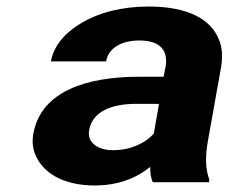

<svg xmlns="http://www.w3.org/2000/svg" viewBox="-20 -558 715 588"><path d="M617 -128 657 -352C662 -383 661 -410 652 -433C627 -501 553 -538 435 -538C352 -538 282 -519 230 -488C186 -462 145 -423 136 -370H305C312 -412 354 -434 407 -434C470 -434 496 -404 487 -353L481 -323H406C246 -323 105 -279 82 -148C78 -125 80 -104 88 -85C110 -30 172 10 270 10C344 10 400 -14 440 -47C440 -28 442 -13 448 0H620L621 -8C609 -41 608 -79 617 -128ZM253 -159C263 -218 324 -240 397 -240H467L451 -149C426 -120 380 -98 326 -98C279 -98 246 -122 253 -159Z"/></svg>

Font: Asimov
Style: XWidIt
Weight: 500
Designer: Google
Version: Version 2.000980; 2014